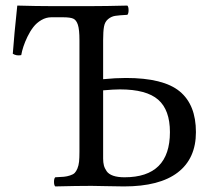

<svg xmlns="http://www.w3.org/2000/svg" viewBox="-20 -667 763 689"><path d="M350.1 -342.8V-98.1Q350.1 -84 352.8 -73.5Q355.5 -63 362.8 -52.5Q370.1 -42 386.2 -36.4Q402.3 -30.8 426.8 -30.8Q589.8 -30.8 589.8 -192.9Q589.8 -272.5 547.6 -309.3Q505.4 -346.2 410.2 -346.2Q388.7 -346.2 350.1 -342.8ZM178.2 2Q173.8 -2.4 173.8 -14.4Q173.8 -26.4 178.2 -30.8Q198.2 -31.7 209.2 -32.7Q220.2 -33.7 231.4 -37.4Q242.7 -41 248 -46.4Q253.4 -51.8 257.8 -62.3Q262.2 -72.8 263.7 -86.7Q265.1 -100.6 265.1 -122.1V-522.9Q265.1 -561 259.5 -578.1Q253.9 -595.2 242.9 -600.1Q231.9 -605 206.1 -605H164.1Q145.5 -605 128.4 -595Q111.3 -585 99.6 -569.8Q87.9 -554.7 78.6 -535.4Q69.3 -516.1 64 -499.8Q58.6 -483.4 56.2 -469.2Q39.1 -465.8 25.9 -474.1Q30.8 -542 42 -647Q112.3 -645 164.1 -645H307.1Q358.9 -645 437 -647Q441.4 -642.6 441.4 -630.4Q441.4 -618.2 437 -613.8Q407.2 -612.3 393.3 -610.1Q379.4 -607.9 367.9 -598.4Q356.4 -588.9 353.3 -571.8Q350.1 -554.7 350.1 -522.9V-382.8Q394.5 -387.2 432.1 -387.2Q566.4 -387.2 624.8 -339.1Q683.1 -291 683.1 -192.9Q683.1 -98.1 617.9 -48.1Q552.7 2 424.8 2Q405.8 2 363.8 1Q321.8 0 308.1 0Q256.3 0 178.2 2Z"/></svg>

Font: Common Serif
Style: Regular
Weight: 400
Designer: Philipp H. Poll, Khaled Hosny
Foundry: Stefan Peev, Context Ltd.
Version: Version 1.026